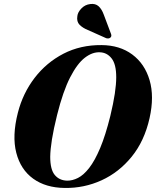

<svg xmlns="http://www.w3.org/2000/svg" viewBox="-20 -941 790 973"><path d="M494.5 -712.5Q586.5 -712 650 -665Q713.5 -618 738 -535Q762.5 -452 738 -342.5Q712 -226.5 647.5 -147Q583 -67.5 494.5 -27.2Q406 13 308 11.5Q212 10.5 148.2 -35.5Q84.5 -81.5 62.5 -166.8Q40.5 -252 70.5 -369.5Q95.5 -468 155.2 -546Q215 -624 301.5 -668.8Q388 -713.5 494.5 -712.5ZM320 -25.5Q347 -25 375.5 -39.5Q404 -54 432.2 -90.2Q460.5 -126.5 487.5 -190.5Q514.5 -254.5 539 -353Q554.5 -417.5 561.8 -466Q569 -514.5 569 -549.5Q569 -615.5 545.5 -645.2Q522 -675 486 -676Q448.5 -678 410 -648.5Q371.5 -619 335.5 -549Q299.5 -479 269.5 -359Q251.5 -286.5 243.2 -234.5Q235 -182.5 234.5 -146.5Q234.5 -81.5 257.8 -54Q281 -26.5 320 -25.5ZM506 -866.5 542.5 -769.5Q544.5 -764.5 544.2 -759.5Q544 -754.5 539.5 -750.5Q535 -746.5 528.8 -746.2Q522.5 -746 518 -747.5L425 -789Q399 -799.5 383.2 -815.5Q367.5 -831.5 372 -859.5Q374 -879 392.5 -898.2Q411 -917.5 437.5 -920.5Q463.5 -924 479.8 -909.2Q496 -894.5 506 -866.5Z"/></svg>

Font: Fraunces 72pt
Style: Bold Italic
Weight: 700
Italic angle: -16°
Version: Version 1.000;[b76b70a41]